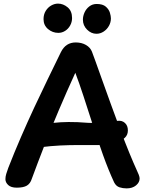

<svg xmlns="http://www.w3.org/2000/svg" viewBox="-20 -1024 820 1063"><path d="M156 -34Q148 -8 129 3.5Q110 15 73 15Q41 15 25.5 0.5Q10 -14 10 -32Q10 -46 14.5 -61Q19 -76 26 -95Q60 -182 96 -265Q132 -348 169 -427.5Q206 -507 243.5 -584Q281 -661 317 -735Q331 -763 351.5 -776Q372 -789 399 -789Q432 -789 456 -775Q480 -761 489 -738Q493 -728 508 -686.5Q523 -645 545 -583Q567 -521 593 -449.5Q619 -378 645.5 -307Q672 -236 696.5 -176.5Q721 -117 738 -80Q743 -70 748 -57Q753 -44 753 -36Q753 -14 733 2.5Q713 19 681 19Q660 19 641.5 13Q623 7 612 -14Q580 -83 550.5 -165.5Q521 -248 494 -332Q467 -416 442.5 -491Q418 -566 397 -621Q348 -514 305 -412.5Q262 -311 225 -216Q188 -121 156 -34ZM159 -274Q159 -294 170.5 -306.5Q182 -319 197.5 -326Q213 -333 224 -335Q246 -340 279.5 -344Q313 -348 359.5 -348.5Q406 -349 467 -344Q479 -343 502 -344Q525 -345 550.5 -347Q576 -349 598 -351.5Q620 -354 631 -355Q656 -358 672 -343Q688 -328 688 -302Q688 -277 671.5 -261.5Q655 -246 628.5 -237Q602 -228 574.5 -224.5Q547 -221 526 -221Q469 -221 416.5 -221Q364 -221 313 -218.5Q262 -216 206 -209Q191 -208 175 -228.5Q159 -249 159 -274ZM303 -842Q271 -842 246 -863Q221 -884 221 -918Q221 -944 233 -963.5Q245 -983 263.5 -993.5Q282 -1004 301 -1004Q330 -1004 354.5 -983.5Q379 -963 379 -924Q379 -902 368.5 -883Q358 -864 340.5 -853Q323 -842 303 -842ZM514 -837Q485 -837 462 -860Q439 -883 439 -915Q439 -935 448 -955Q457 -975 474.5 -988.5Q492 -1002 515 -1002Q549 -1002 566 -987Q583 -972 588.5 -953.5Q594 -935 594 -922Q594 -900 583 -880.5Q572 -861 553.5 -849Q535 -837 514 -837Z"/></svg>

Font: Playpen Sans SemiBold
Style: Regular
Weight: 600
Designer: Laura Meseguer, Veronika Burian, José Scaglione
Foundry: TypeTogether
Version: Version 1.001